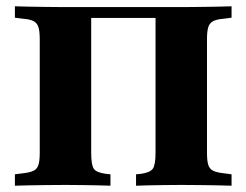

<svg xmlns="http://www.w3.org/2000/svg" viewBox="-20 -591 784 611"><path d="M106.5 -201.6V-465.3Q106.5 -491.1 102.4 -504.4Q98.4 -517.7 86.7 -523.8Q75 -529.8 52.4 -531.5L27.4 -534.7V-571Q46 -570.2 71.8 -569.8Q97.6 -569.4 125 -569Q152.4 -568.5 176.6 -568.5H187.9H557.3H568.5Q592.7 -568.5 620.2 -569Q647.6 -569.4 673.4 -569.8Q699.2 -570.2 716.9 -571V-534.7L692.7 -531.5Q670.2 -529.8 658.5 -523.8Q646.8 -517.7 642.7 -504.4Q638.7 -491.1 638.7 -465.3V-201.6H475V-541.1L484.7 -533.9H260.5L270.2 -541.1V-201.6ZM545.2 -2.4Q524.2 -2.4 499.6 -2Q475 -1.6 452.4 -1.2Q429.8 -0.8 412.9 0V-36.3L429 -37.9Q458.1 -41.9 466.5 -54.4Q475 -66.9 475 -105.6V-201.6H638.7V-105.6Q638.7 -79.8 642.7 -66.5Q646.8 -53.2 658.5 -47.6Q670.2 -41.9 692.7 -39.5L716.9 -36.3V0Q699.2 -0.8 673.4 -1.2Q647.6 -1.6 620.2 -2Q592.7 -2.4 568.5 -2.4H557.3ZM199.2 -2.4H187.9H176.6Q152.4 -2.4 125 -2Q97.6 -1.6 71.8 -1.2Q46 -0.8 27.4 0V-36.3L52.4 -39.5Q75 -41.9 86.7 -47.6Q98.4 -53.2 102.4 -66.5Q106.5 -79.8 106.5 -105.6V-201.6H270.2V-105.6Q270.2 -66.9 278.2 -54.4Q286.3 -41.9 316.1 -37.9L331.5 -36.3V0Q315.3 -0.8 292.3 -1.2Q269.4 -1.6 245.2 -2Q221 -2.4 199.2 -2.4Z"/></svg>

Font: Playfair 9pt Black
Style: Regular
Weight: 900
Designer: Claus Eggers Sørensen
Foundry: Claus Eggers Sørensen
Version: Version 2.203